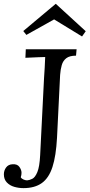

<svg xmlns="http://www.w3.org/2000/svg" viewBox="-34 -954 462 990"><path d="M361 -700 358 -667Q325 -667 308 -654Q291 -641 284.5 -618.5Q278 -596 276 -568L260 -244Q255 -150 236.5 -93Q218 -36 181.5 -10Q145 16 87 16Q63 16 40 9.5Q17 3 1.5 -13Q-14 -29 -14 -55Q-14 -75 -2.5 -90.5Q9 -106 30 -107Q55 -109 66 -93.5Q77 -78 77 -63Q77 -58 76 -51.5Q75 -45 73 -40Q78 -32 88 -28Q98 -24 106 -24Q118 -25 132.5 -32Q147 -39 158.5 -66.5Q170 -94 173 -153L193 -550Q195 -578 196.5 -605Q198 -632 199 -660Q182 -660 165 -659Q148 -658 131 -657.5Q114 -657 97 -656L99 -700ZM389 -766 245 -854 102 -774 86 -794 253 -934H254L408 -793Z"/></svg>

Font: Lora Italic
Style: Italic
Weight: 400
Italic angle: -3°
Designer: Olga Karpushina, Alexei Vanyashin (Cyrillic)
Foundry: Cyreal
Version: Version 2.210; ttfautohint (v1.8.1.43-b0c9)